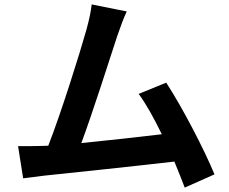

<svg xmlns="http://www.w3.org/2000/svg" viewBox="-20 -806 1040 871"><path d="M953 -15C907 -127 805 -323 734 -431L609 -380C642 -336 679 -269 714 -197C613 -185 471 -169 349 -157C399 -291 480 -545 512 -643C527 -687 541 -724 555 -754L396 -786C392 -753 386 -722 372 -671C343 -567 257 -293 199 -145L172 -144C139 -143 96 -143 62 -143L85 3C117 -1 154 -6 179 -9C305 -22 608 -54 771 -73C789 -30 805 11 818 45Z"/></svg>

Font: Noto Sans KR Bold
Style: Regular
Weight: 700
Designer: Ryoko NISHIZUKA  (kana & ideographs); Paul D. Hunt (Latin, Greek & Cyrillic); Wenlong ZHANG  (bopomofo); Sandoll Communi
Foundry: Adobe Systems Incorporated
Version: Version 1.004;PS 1.004;hotconv 1.0.82;makeotf.lib2.5.63406